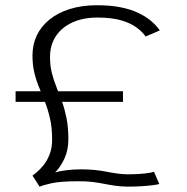

<svg xmlns="http://www.w3.org/2000/svg" viewBox="-20 -702 714 733"><path d="M131.5 11 104 -31.5Q108.5 -35 120.8 -45Q133 -55 146.8 -72.2Q160.5 -89.5 169.8 -113.5Q179 -137.5 179 -169Q179 -213 171.5 -246.8Q164 -280.5 153 -309.5Q142 -338.5 130.5 -365.5Q119 -392.5 111.5 -422.8Q104 -453 104 -490.5Q104 -532 120.5 -566.8Q137 -601.5 168.8 -627.2Q200.5 -653 246.2 -667.5Q292 -682 350.5 -682Q400 -682 438.8 -674.5Q477.5 -667 506.2 -653.5Q535 -640 555.8 -622.8Q576.5 -605.5 590 -586L536 -562.5Q523 -581.5 500 -598Q477 -614.5 441 -624.8Q405 -635 351.5 -635Q297.5 -635 256.8 -616.5Q216 -598 193.5 -564.2Q171 -530.5 171 -484Q171 -450.5 178 -423Q185 -395.5 195.8 -369Q206.5 -342.5 216.8 -314Q227 -285.5 234 -250.5Q241 -215.5 241 -170Q241 -129 225.8 -96.2Q210.5 -63.5 190.5 -44Q207 -49 234.2 -52.2Q261.5 -55.5 288 -55.5Q319 -55.5 342.5 -53Q366 -50.5 386.2 -46.5Q406.5 -42.5 426 -39.8Q445.5 -37 467 -36.5Q505 -36.5 531 -39.5Q557 -42.5 568 -46L588 0.5Q580 3 561.8 5.2Q543.5 7.5 518.8 9Q494 10.5 465.5 10.5Q440.5 10 419.5 7Q398.5 4 377.5 -0.2Q356.5 -4.5 332 -7.5Q307.5 -10.5 275 -10Q210.5 -10 175.8 -2.2Q141 5.5 131.5 11ZM39.5 -313V-353.5H449.5V-313Z"/></svg>

Font: Anybody Expanded Light
Style: Regular
Weight: 300
Width: 7
Version: Version 1.113;gftools[0.9.25]